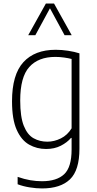

<svg xmlns="http://www.w3.org/2000/svg" viewBox="-20 -828 542 1078"><path d="M216 230Q183.5 230 146.2 224Q109 218 79 206.5V165Q116 178 149.8 183.8Q183.5 189.5 215.5 189.5Q298.5 189.5 340.2 150.2Q382 111 382 11.5V-53.5H378.5Q357 -28 321.5 -9.8Q286 8.5 238.5 8.5Q187 8.5 143.5 -16Q100 -40.5 73.8 -99Q47.5 -157.5 47.5 -259.5Q47.5 -409 111.2 -478.8Q175 -548.5 292.5 -548.5Q326.5 -548.5 362.5 -543Q398.5 -537.5 426 -528.5V7Q426 128 372.8 179Q319.5 230 216 230ZM246 -32.5Q284.5 -32.5 321.8 -51Q359 -69.5 382 -107.5V-497Q364.5 -501.5 339.8 -505Q315 -508.5 290.5 -508.5Q195.5 -508.5 144.5 -452Q93.5 -395.5 93.5 -264Q93.5 -171.5 113.8 -121.2Q134 -71 168.5 -51.8Q203 -32.5 246 -32.5ZM138.5 -630.5 237.5 -808H283.5L382.5 -630.5H342.5L260.5 -781.5L178.5 -630.5Z"/></svg>

Font: Encode Sans SmCnd XLt
Style: Regular
Weight: 200
Width: 4
Designer: Multiple Designers
Foundry: Impallari Type
Version: Version 3.002; ttfautohint (v1.8.3) -l 8 -r 50 -G 200 -x 14 